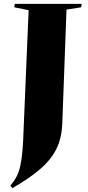

<svg xmlns="http://www.w3.org/2000/svg" viewBox="-20 -750 456 999"><path d="M129 -697 54 -712 57 -730H405L402 -712L326 -700L304 -105Q301 -33 274.5 22.5Q248 78 191.5 127.5Q135 177 44 229L34 216Q54 192 66.5 168Q79 144 86 111.5Q93 79 97 32.5Q101 -14 103 -81Z"/></svg>

Font: Literata 72pt ExtraBold
Style: Italic
Weight: 800
Italic angle: -2°
Designer: Latin by Veronika Burian and Jose Scaglione. Greek by Irene Vlachou. Cyrillic by Vera Evstafieva
Foundry: TypeTogether
Version: Version 3.002